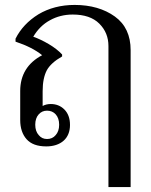

<svg xmlns="http://www.w3.org/2000/svg" viewBox="-20 -584 613 779"><path d="M420 -397C420 -397 420 175 420 175C420 175 510 175 510 175C510 175 510 -381 510 -381C510 -440 489 -486 446 -517C403 -548 348 -564 283 -564C227 -564 178 -551 136 -526C94 -500 63 -467 43 -427C43 -427 43 -415 43 -415C88 -400 124 -382 151 -360C92 -329 62 -280 62 -215C62 -215 62 -97 62 -97C62 -64 71 -38 88 -19C105 0 131 10 168 10C197 10 221 2 238 -13C255 -28 264 -50 264 -77C264 -104 256 -125 241 -140C226 -155 207 -162 186 -162C173 -162 162 -159 153 -154C153 -154 153 -214 153 -214C153 -250 159 -278 170 -299C181 -319 202 -338 232 -355C232 -355 232 -363 232 -363C218 -378 200 -392 178 -405C156 -418 135 -428 115 -435C132 -464 155 -487 183 -502C210 -517 241 -525 275 -525C322 -525 358 -513 383 -488C408 -463 420 -433 420 -397ZM206 -36C197 -25 185 -20 171 -20C157 -20 146 -25 137 -36C128 -46 123 -60 123 -78C123 -96 128 -110 137 -120C146 -130 157 -135 171 -135C185 -135 197 -130 206 -120C215 -110 220 -96 220 -78C220 -60 215 -46 206 -36Z"/></svg>

Font: BUSH 25 TRIRONG
Style: Regular
Weight: 400
Designer: Katatrad Team
Foundry: CadsonDemak